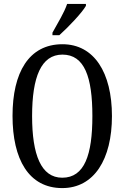

<svg xmlns="http://www.w3.org/2000/svg" viewBox="-20 -951 637 981"><path d="M248 -784V-771H283C331 -814 399 -886 419 -921V-931H323C308 -886 276 -835 248 -784ZM298 10C461 10 552 -137 552 -358C552 -580 461 -725 299 -725C127 -725 44 -580 44 -359C44 -137 127 10 298 10ZM298 -43C190 -43 144 -160 144 -358C144 -557 190 -672 299 -672C412 -672 452 -557 452 -358C452 -160 412 -43 298 -43Z"/></svg>

Font: Noto Serif Myanmar ExtCond
Style: Regular
Weight: 400
Width: 2
Designer: Ben Mitchell and the Monotype Design Team
Foundry: Monotype Imaging Inc.
Version: Version 2.106